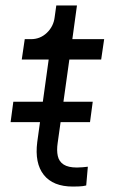

<svg xmlns="http://www.w3.org/2000/svg" viewBox="-20 -680 430 706"><path d="M248 6Q175 6 141 -37Q107 -80 117 -158L159 -461H60L71 -536H94Q128 -536 152.5 -559.5Q177 -583 181 -617L187 -660H263L246 -536H363L352 -461H235L192 -154Q188 -127 192.5 -106.5Q197 -86 214 -75Q231 -64 263 -64Q273 -64 284 -65Q295 -66 303 -67L297 2Q285 5 270.5 5.5Q256 6 248 6ZM19 -231 29 -306H321L311 -231Z"/></svg>

Font: Plus Jakarta Sans
Style: Italic
Weight: 400
Italic angle: -8°
Designer: Gumpita Rahayu
Foundry: Tokotype
Version: Version 2.006